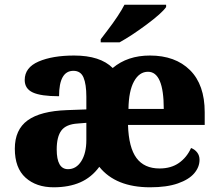

<svg xmlns="http://www.w3.org/2000/svg" viewBox="-20 -786 929 816"><path d="M43 -154Q43 -235 97.5 -274.5Q152 -314 265 -318L347 -321V-375Q347 -428 335 -456.5Q323 -485 292 -485Q231 -485 231 -377Q154 -377 119.5 -393Q85 -409 85 -446Q85 -499 144 -524.5Q203 -550 295 -550Q406 -550 459 -497Q522 -550 617 -550Q725 -550 787.5 -488Q850 -426 850 -309V-255H524Q527 -159 560 -114.5Q593 -70 658 -70Q707 -70 740.5 -93.5Q774 -117 792 -157Q808 -151 818 -138Q828 -125 828 -107Q828 -76 805.5 -49.5Q783 -23 736 -6.5Q689 10 618 10Q472 10 402 -77Q369 -32 321 -11Q273 10 208 10Q134 10 88.5 -31Q43 -72 43 -154ZM676 -323Q676 -481 609 -481Q572 -481 549.5 -440Q527 -399 526 -323ZM347 -191V-264L310 -261Q261 -258 241 -231.5Q221 -205 221 -151Q221 -67 269 -67Q304 -67 325.5 -101Q347 -135 347 -191ZM408 -619Q413 -626 436.5 -656.5Q460 -687 479.5 -716.5Q499 -746 509 -766H686V-756Q668 -730 603.5 -682Q539 -634 488 -606H408Z"/></svg>

Font: Noto Serif ExtraBold
Style: Regular
Weight: 800
Designer: Monotype Design Team
Foundry: Monotype Imaging Inc.
Version: Version 1.001